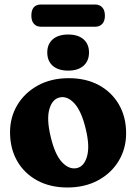

<svg xmlns="http://www.w3.org/2000/svg" viewBox="-20 -820 604 851"><path d="M285 -473.5Q361.5 -473.5 418.5 -442.5Q475.5 -411.5 507.2 -356.5Q539 -301.5 539 -229.5Q539 -161.5 506.2 -107Q473.5 -52.5 414.8 -20.8Q356 11 278.5 11Q202.5 11 145.2 -20Q88 -51 56.2 -106.2Q24.5 -161.5 24.5 -234Q24.5 -301 57.2 -355.2Q90 -409.5 148.5 -441.5Q207 -473.5 285 -473.5ZM321 -75Q353.5 -82.5 366 -127.8Q378.5 -173 360 -248.5Q341 -328 309.5 -362Q278 -396 244 -388Q211.5 -380.5 198.8 -336.2Q186 -292 204.5 -214.5Q223 -135 254.8 -101.2Q286.5 -67.5 321 -75ZM282 -507Q238.5 -507 214 -528.2Q189.5 -549.5 189.5 -587.5Q189.5 -624.5 214 -645.8Q238.5 -667 282 -667Q326 -667 350.2 -645.8Q374.5 -624.5 374.5 -587.5Q374.5 -550 350.2 -528.5Q326 -507 282 -507ZM119 -750.5Q119 -800 162 -800H401.5Q421.5 -800 433.2 -787.2Q445 -774.5 445 -750.5Q445 -726.5 433.2 -714Q421.5 -701.5 401.5 -701.5H162Q142 -701.5 130.5 -714.2Q119 -727 119 -750.5Z"/></svg>

Font: Fraunces 72pt SuperSoft
Style: Bold
Weight: 700
Version: Version 1.000;[0bf87f6ff]